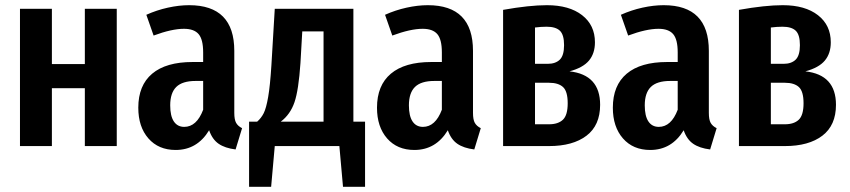

<svg xmlns="http://www.w3.org/2000/svg" viewBox="-20 -563 3276 740"><path d="M307 0V-223H180V0H57V-529H180V-316H307V-529H430V0Z M913 -69 888 13Q847 8 822.5 -9Q798 -26 786 -61Q740 15 657 15Q591 15 552 -29.5Q513 -74 513 -148Q513 -234 566.5 -279Q620 -324 722 -324H763V-361Q763 -411 745.5 -431.5Q728 -452 689 -452Q642 -452 572 -426L544 -506Q584 -524 627 -533.5Q670 -543 709 -543Q883 -543 883 -367V-128Q883 -102 890 -89.5Q897 -77 913 -69ZM763 -140V-251H734Q683 -251 659.5 -228Q636 -205 636 -157Q636 -116 650 -95Q664 -74 690 -74Q738 -74 763 -140Z M1387 -94V157H1302L1288 0H1039L1025 157H940V-94H971Q987 -108 996.5 -127Q1006 -146 1013.5 -189Q1021 -232 1026 -311L1039 -529H1342V-94ZM1227 -442H1145L1138 -320Q1131 -216 1115 -169Q1099 -122 1062 -94H1227Z M1833 -69 1808 13Q1767 8 1742.5 -9Q1718 -26 1706 -61Q1660 15 1577 15Q1511 15 1472 -29.5Q1433 -74 1433 -148Q1433 -234 1486.5 -279Q1540 -324 1642 -324H1683V-361Q1683 -411 1665.5 -431.5Q1648 -452 1609 -452Q1562 -452 1492 -426L1464 -506Q1504 -524 1547 -533.5Q1590 -543 1629 -543Q1803 -543 1803 -367V-128Q1803 -102 1810 -89.5Q1817 -77 1833 -69ZM1683 -140V-251H1654Q1603 -251 1579.5 -228Q1556 -205 1556 -157Q1556 -116 1570 -95Q1584 -74 1610 -74Q1658 -74 1683 -140Z M2293 -159Q2293 -80 2240.5 -40Q2188 0 2096 0H1919V-525Q2020 -543 2088 -543Q2174 -543 2223.5 -504.5Q2273 -466 2273 -400Q2273 -357 2250 -329.5Q2227 -302 2175 -288Q2293 -275 2293 -159ZM2042 -457V-317H2091Q2121 -317 2137.5 -333Q2154 -349 2154 -389Q2154 -429 2138 -444.5Q2122 -460 2087 -460Q2065 -460 2042 -457ZM2168 -165Q2168 -211 2150 -227.5Q2132 -244 2096 -244H2042V-84H2096Q2131 -84 2149.5 -101.5Q2168 -119 2168 -165Z M2742 -69 2717 13Q2676 8 2651.5 -9Q2627 -26 2615 -61Q2569 15 2486 15Q2420 15 2381 -29.5Q2342 -74 2342 -148Q2342 -234 2395.5 -279Q2449 -324 2551 -324H2592V-361Q2592 -411 2574.5 -431.5Q2557 -452 2518 -452Q2471 -452 2401 -426L2373 -506Q2413 -524 2456 -533.5Q2499 -543 2538 -543Q2712 -543 2712 -367V-128Q2712 -102 2719 -89.5Q2726 -77 2742 -69ZM2592 -140V-251H2563Q2512 -251 2488.5 -228Q2465 -205 2465 -157Q2465 -116 2479 -95Q2493 -74 2519 -74Q2567 -74 2592 -140Z M3202 -159Q3202 -80 3149.5 -40Q3097 0 3005 0H2828V-525Q2929 -543 2997 -543Q3083 -543 3132.5 -504.5Q3182 -466 3182 -400Q3182 -357 3159 -329.5Q3136 -302 3084 -288Q3202 -275 3202 -159ZM2951 -457V-317H3000Q3030 -317 3046.5 -333Q3063 -349 3063 -389Q3063 -429 3047 -444.5Q3031 -460 2996 -460Q2974 -460 2951 -457ZM3077 -165Q3077 -211 3059 -227.5Q3041 -244 3005 -244H2951V-84H3005Q3040 -84 3058.5 -101.5Q3077 -119 3077 -165Z"/></svg>

Font: Fira Sans Extra Condensed Medium
Style: Regular
Weight: 500
Width: 1
Designer: Carrois Corporate & Edenspiekermann AG
Foundry: Carrois Corporate GbR & Edenspiekermann AG
Version: Version 4.203